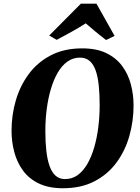

<svg xmlns="http://www.w3.org/2000/svg" viewBox="-20 -1017 764 1048"><path d="M323.5 10.5Q246 10.5 192 -15.5Q138 -41.5 105.5 -86Q73 -130.5 58 -187Q43 -243.5 43 -304Q43 -388.5 66.2 -468.5Q89.5 -548.5 137 -612.8Q184.5 -677 257.2 -715Q330 -753 429 -753Q507 -753 560.5 -727Q614 -701 646.8 -656.8Q679.5 -612.5 694.2 -556.8Q709 -501 709 -441.5Q709 -355.5 686 -274.5Q663 -193.5 615.5 -129.2Q568 -65 495.2 -27.2Q422.5 10.5 323.5 10.5ZM335 -39.5Q373.5 -39.5 403.8 -61.2Q434 -83 456.5 -121.8Q479 -160.5 494 -211.8Q509 -263 516.5 -322.2Q524 -381.5 524 -444Q524 -501.5 519.2 -548.8Q514.5 -596 502.8 -630.5Q491 -665 470 -683.8Q449 -702.5 416.5 -702.5Q378.5 -702.5 348 -680.8Q317.5 -659 295 -620.2Q272.5 -581.5 257.5 -530.5Q242.5 -479.5 235 -421.2Q227.5 -363 227.5 -302Q227.5 -243.5 232.8 -195.2Q238 -147 250.2 -112Q262.5 -77 283.2 -58.2Q304 -39.5 335 -39.5ZM248.5 -823 421.5 -997H506.5L605.5 -821L559 -798.5Q530 -820.5 502 -843.8Q474 -867 448 -889.5Q410.5 -865.5 369.5 -842.8Q328.5 -820 289.5 -799.5Z"/></svg>

Font: Merriweather 60pt Black
Style: Italic
Weight: 900
Italic angle: -7.8°
Version: Version 2.101